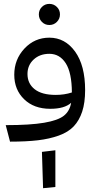

<svg xmlns="http://www.w3.org/2000/svg" viewBox="-20 -737 518 999"><path d="M275.9 -623Q259.8 -606.9 236.8 -606.9Q213.9 -606.9 198 -623Q182.1 -639.2 182.1 -662.1Q182.1 -685.1 198 -700.9Q213.9 -716.8 236.8 -716.8Q259.8 -716.8 275.9 -700.9Q292 -685.1 292 -662.1Q292 -639.2 275.9 -623ZM236.8 -541Q318.4 -541 370.6 -468.8Q422.9 -396.5 422.9 -268.1Q422.9 -202.6 407.7 -156.5Q392.6 -110.4 363.8 -79.8Q335 -49.3 286.1 -31.7Q237.3 -14.2 177.2 -7.1Q117.2 0 32.2 0L9.8 -85.9Q137.7 -85.9 210 -98.4Q282.2 -110.8 312.5 -135Q342.8 -159.2 350.1 -202.1Q315.9 -170.9 241.2 -170.9Q156.7 -170.9 105.5 -220.7Q54.2 -270.5 54.2 -348.1Q54.2 -427.7 107.2 -484.4Q160.2 -541 236.8 -541ZM123 -352.1Q123 -302.2 160.4 -272.7Q197.8 -243.2 270 -243.2Q314.9 -243.2 354 -255.9Q353.5 -358.9 322 -408Q290.5 -457 236.8 -457Q187 -457 155 -427.2Q123 -397.5 123 -352.1ZM204.1 242.2 198.2 53.2 268.1 44.9V235.8Z"/></svg>

Font: FiraGO
Style: Regular
Weight: 400
Designer: bBox Type
Foundry: bBox Type GmbH
Version: Version 1.001;PS 001.001;hotconv 1.0.88;makeotf.lib2.5.64775